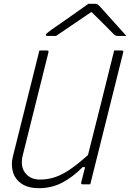

<svg xmlns="http://www.w3.org/2000/svg" viewBox="-20 -964 681 1004"><path d="M184 20Q126 20 92 -4Q58 -28 47.5 -65.5Q37 -103 47 -144L161 -600Q167 -625 173.5 -650Q180 -675 186 -700H225Q237 -700 233 -689Q199 -555 166 -420.5Q133 -286 99 -152Q85 -94 112 -59.5Q139 -25 189 -25Q230 -25 267.5 -37.5Q305 -50 346 -78Q387 -106 440 -153Q475 -290 509 -427Q543 -564 577 -700H616Q628 -700 624 -689Q587 -542 550.5 -394.5Q514 -247 477 -100Q471 -75 464.5 -50Q458 -25 452 0H413Q401 0 405 -11Q414 -49 425 -90H412Q361 -38 305.5 -9Q250 20 184 20ZM442 -944H478Q486 -944 491 -940.5Q496 -937 509 -923Q519 -912 542 -886Q565 -860 592.5 -830Q620 -800 641 -776H601Q589 -776 584.5 -778Q580 -780 573 -787Q558 -802 530 -830.5Q502 -859 460 -900H456Q395 -859 351 -829Q307 -799 273 -776H230Q218 -776 220 -783Q221 -787 226.5 -791.5Q232 -796 251 -810Q267 -821 293 -839Q319 -857 348 -877.5Q377 -898 402.5 -916Q428 -934 442 -944Z"/></svg>

Font: Recursive Mn Lnr St Lt
Style: Italic
Weight: 300
Italic angle: -15°
Monospace: yes
Version: Version 1.079;hotconv 1.0.112;makeotfexe 2.5.65598; ttfautoh